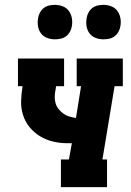

<svg xmlns="http://www.w3.org/2000/svg" viewBox="-20 -771 540 791"><path d="M231 0V-114H264L276 -181Q271 -181 266.5 -181Q262 -181 257 -181Q227 -181 198 -188Q169 -195 144.5 -210Q120 -225 102 -247Q84 -269 75 -297Q66 -325 67 -355.5Q68 -386 73 -416H54V-530H244V-416H211L209 -402Q206 -388 205.5 -373.5Q205 -359 209 -345.5Q213 -332 221.5 -321.5Q230 -311 241 -303Q252 -295 265.5 -291Q279 -287 293 -285L314 -416H296V-530H486V-416H452L402 -114H421V0ZM406 -609Q389 -609 373.5 -615Q358 -621 348.5 -634Q339 -647 336.5 -663.5Q334 -680 337 -697Q339 -709 345 -720Q351 -731 361 -738.5Q371 -746 383 -748.5Q395 -751 406 -751Q423 -751 438.5 -745Q454 -739 463.5 -726Q473 -713 476 -696.5Q479 -680 476 -663Q474 -651 468 -640Q462 -629 452 -621.5Q442 -614 430 -611.5Q418 -609 406 -609ZM206 -609Q189 -609 173.5 -615Q158 -621 148.5 -634Q139 -647 136.5 -663.5Q134 -680 137 -697Q139 -709 145 -720Q151 -731 161 -738.5Q171 -746 183 -748.5Q195 -751 206 -751Q223 -751 238.5 -745Q254 -739 263.5 -726Q273 -713 276 -696.5Q279 -680 276 -663Q274 -651 268 -640Q262 -629 252 -621.5Q242 -614 230 -611.5Q218 -609 206 -609Z"/></svg>

Font: Iosevka Curly Slab HvObl
Style: Regular
Weight: 900
Italic angle: -9°
Monospace: yes
Designer: Belleve Invis
Foundry: Belleve Invis
Version: Version 11.1.0; ttfautohint (v1.8.3)